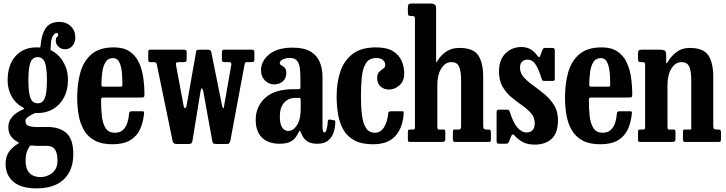

<svg xmlns="http://www.w3.org/2000/svg" viewBox="-20 -800 4094 1082"><path d="M23 -348Q23 -433 67 -483Q111 -533 185 -533Q190 -533 192 -532.8Q194 -532.5 196 -532.5Q203.5 -532 205.5 -532.5Q207.5 -533 208.5 -540Q213 -603.5 236.8 -640Q260.5 -676.5 315.5 -676.5Q354 -676.5 379.2 -651.8Q404.5 -627 404.5 -588Q404.5 -561 388.5 -541.8Q372.5 -522.5 347.5 -522.5Q325.5 -522.5 310 -536.5Q294.5 -550.5 294.5 -570Q294.5 -587.5 301.2 -591.5Q308 -595.5 308 -604.5Q308 -614 299 -614Q289 -614 277.5 -596.5Q266 -579 265.5 -530Q265.5 -523.5 265 -520.5Q264.5 -517.5 270 -515Q292 -505 313.5 -482.2Q335 -459.5 349 -426Q363 -392.5 363 -349.5Q363 -293 340.8 -251Q318.5 -209 280 -186Q241.5 -163 192.5 -163Q188 -163 181.5 -163.5Q176.5 -163.5 166.5 -158Q149.5 -149.5 136.5 -140Q123.5 -130.5 123.5 -118.5Q123.5 -95.5 143.2 -89.8Q163 -84 186.5 -84Q195 -84 216 -84.2Q237 -84.5 246 -84.5Q316 -84.5 354.5 -50Q393 -15.5 393 69Q393 159 340.2 210.2Q287.5 261.5 184.5 261.5Q98.5 261.5 55 223.8Q11.5 186 11.5 124.5Q11.5 83.5 29.2 57.5Q47 31.5 78.5 11.5Q88 5.5 87.2 4.5Q86.5 3.5 77 -1.5Q54.5 -13.5 40.8 -33.2Q27 -53 27 -84Q27 -116 47.8 -140.5Q68.5 -165 105 -181Q117.5 -186.5 116.2 -189Q115 -191.5 105 -197Q66.5 -218 44.8 -258Q23 -298 23 -348ZM140 -348Q140 -277 151.8 -247.5Q163.5 -218 192.5 -218Q221 -218 232.8 -247.5Q244.5 -277 244.5 -348Q244.5 -419 232.8 -448.5Q221 -478 192.5 -478Q163.5 -478 151.8 -448.5Q140 -419 140 -348ZM304 105Q304 64 290.2 43Q276.5 22 243 22H197.5Q190 22 184 21.8Q178 21.5 163.5 20Q151 19 146.5 24.5Q136 40.5 130 60.2Q124 80 124 105.5Q124 152 146.2 175Q168.5 198 207.5 198Q244.5 198 274.2 174.8Q304 151.5 304 105Z M415 -250Q415 -330 433.5 -394Q452 -458 497 -495.5Q542 -533 621.5 -533Q676 -533 710 -510.2Q744 -487.5 762.2 -449.2Q780.5 -411 787.2 -363.5Q794 -316 794 -266.5Q794 -256 790.5 -253.2Q787 -250.5 776.5 -250.5H564.5Q555.5 -250.5 552.5 -247.5Q549.5 -244.5 549.5 -236Q549.5 -186.5 554.2 -144.8Q559 -103 575.5 -77.5Q592 -52 626.5 -52Q656 -52 672.8 -67.5Q689.5 -83 697.5 -107.8Q705.5 -132.5 707.5 -161Q708.5 -173 722.5 -173H780.5Q789 -173 790.8 -170.5Q792.5 -168 792 -162Q787.5 -112.5 769.8 -72.8Q752 -33 714.5 -10Q677 13 613 13Q552.5 13 513.8 -8.2Q475 -29.5 453.5 -66Q432 -102.5 423.5 -150Q415 -197.5 415 -250ZM565.5 -311.5H655.5Q665.5 -311.5 667.5 -313Q669.5 -314.5 669.5 -321Q670 -352.5 667.2 -387.8Q664.5 -423 653.2 -447.8Q642 -472.5 616 -472.5Q589 -472.5 575.2 -450.8Q561.5 -429 556.8 -395.2Q552 -361.5 551.5 -326Q551.5 -317.5 553.2 -314.5Q555 -311.5 565.5 -311.5Z M1032.5 -210 1085 -508Q1086 -516 1091 -518Q1096 -520 1106.5 -520H1145Q1157 -520 1162.2 -518Q1167.5 -516 1170.5 -507.5L1231 -207Q1235 -197.5 1235.2 -194.2Q1235.5 -191 1238.5 -191Q1242 -191 1242 -195.5Q1242 -200 1243.5 -207L1283.5 -434.5Q1285 -442.5 1281 -446.2Q1277 -450 1273 -450H1246.5Q1237 -450 1233.8 -452.8Q1230.5 -455.5 1230.5 -464.5V-506Q1230.5 -520 1243.5 -520H1400Q1408.5 -520 1411 -516.5Q1413.5 -513 1413.5 -503.5V-466Q1413.5 -456.5 1410.8 -453.2Q1408 -450 1397.5 -450H1371.5Q1365.5 -450 1363.2 -447.8Q1361 -445.5 1358 -435.5L1278 -6Q1275 4 1271.5 7.8Q1268 11.5 1254 11.5H1202Q1188.5 11.5 1183.5 9Q1178.5 6.5 1176.5 -4L1126 -283.5Q1122 -302.5 1117.5 -302.5Q1113 -302.5 1110 -285L1064.5 -5.5Q1062.5 5 1058 8.2Q1053.5 11.5 1039 11.5H981.5Q967 11.5 961.8 9Q956.5 6.5 953 -4L863.5 -438Q861 -445 857.8 -447.5Q854.5 -450 844.5 -450H826.5Q818.5 -450 817 -453.8Q815.5 -457.5 815.5 -465.5V-505Q815.5 -513.5 817.5 -516.8Q819.5 -520 828 -520H1015.5Q1026 -520 1029 -516.8Q1032 -513.5 1032 -502.5V-470Q1032 -458.5 1029.8 -454.2Q1027.5 -450 1016 -450H991Q981 -450 975.8 -448Q970.5 -446 971 -438.5L1013.5 -210Q1015 -202.5 1016.2 -197Q1017.5 -191.5 1022.5 -191.5Q1027.5 -191.5 1029 -196.2Q1030.5 -201 1032.5 -210Z M1421 -124.5Q1421 -199.5 1474.5 -248.5Q1528 -297.5 1636 -297.5H1660Q1669 -297.5 1671 -299.5Q1673 -301.5 1673 -310.5V-356.5Q1673 -388 1670 -414.5Q1667 -441 1654.2 -457.2Q1641.5 -473.5 1613 -473.5Q1591.5 -473.5 1574 -465.2Q1556.5 -457 1556.5 -445Q1556.5 -437 1565.8 -432Q1575 -427 1584.2 -418Q1593.5 -409 1593.5 -388.5Q1593.5 -359.5 1574.2 -342Q1555 -324.5 1525 -324.5Q1495 -324.5 1473 -346.5Q1451 -368.5 1451 -403.5Q1451 -456 1497 -493.8Q1543 -531.5 1628.5 -531.5Q1693.5 -531.5 1730.2 -509.5Q1767 -487.5 1782.2 -449.8Q1797.5 -412 1797.5 -364.5V-84.5Q1797.5 -53.5 1808.5 -53.5Q1816 -53.5 1821 -72.5Q1826 -91.5 1827.5 -117.5Q1828 -127.5 1840 -126L1864 -122Q1870 -121.5 1869.5 -110Q1869 -79.5 1859.5 -52Q1850 -24.5 1828.2 -7.2Q1806.5 10 1769.5 10H1769Q1736.5 10 1718 0Q1699.5 -10 1690.2 -24.8Q1681 -39.5 1675.5 -53Q1673 -61.5 1670 -62.8Q1667 -64 1662 -53Q1656.5 -41.5 1646.2 -26.5Q1636 -11.5 1614.8 -0.8Q1593.5 10 1556 10Q1490.5 10 1455.8 -25.2Q1421 -60.5 1421 -124.5ZM1557 -144Q1557 -99.5 1570.5 -80.8Q1584 -62 1604.5 -62Q1632.5 -62 1653.5 -94.5Q1674.5 -127 1674.5 -185V-237Q1674.5 -248.5 1665 -248.5H1644Q1607 -248.5 1582 -222.2Q1557 -196 1557 -144Z M1877 -258.5Q1877 -333.5 1897.8 -396Q1918.5 -458.5 1967 -495.8Q2015.5 -533 2099 -533Q2159 -533 2193.8 -512Q2228.5 -491 2243.2 -457.2Q2258 -423.5 2258 -385.5Q2258 -342.5 2231 -319Q2204 -295.5 2173 -295.5Q2144 -295.5 2124.8 -312.2Q2105.5 -329 2105.5 -361Q2105.5 -384.5 2117 -395.2Q2128.5 -406 2139.8 -413.5Q2151 -421 2151 -433.5Q2151 -451 2137.8 -462Q2124.5 -473 2101 -473Q2061.5 -473 2043 -444.8Q2024.5 -416.5 2019.2 -368Q2014 -319.5 2014 -258.5Q2014 -196.5 2020 -150Q2026 -103.5 2043 -77.8Q2060 -52 2092.5 -52Q2126.5 -52 2145.2 -84.5Q2164 -117 2168 -162.5Q2168.5 -173 2185 -173H2243.5Q2253 -173 2254 -171.2Q2255 -169.5 2255 -162Q2251 -83 2209.2 -35Q2167.5 13 2082.5 13Q2018.5 13 1978 -8.5Q1937.5 -30 1915.8 -67.8Q1894 -105.5 1885.5 -154.5Q1877 -203.5 1877 -258.5Z M2303 -710H2294.5Q2283 -710 2280.8 -714.8Q2278.5 -719.5 2278.5 -734.5V-755.5Q2278.5 -771 2282.8 -775.5Q2287 -780 2300.5 -780H2407Q2421 -780 2429.2 -775Q2437.5 -770 2437.5 -752V-477Q2437.5 -453.5 2438.5 -450Q2439.5 -446.5 2449 -462.5Q2465 -489.5 2495.5 -509.8Q2526 -530 2568.5 -530Q2647.5 -530 2675.2 -488Q2703 -446 2703 -365.5V-92.5Q2703 -77.5 2707.5 -73.8Q2712 -70 2723.5 -70H2731Q2740.5 -70 2743.5 -66.2Q2746.5 -62.5 2746.5 -52V-22.5Q2746.5 -5.5 2744 -2.8Q2741.5 0 2725 0H2549.5Q2538 0 2535 -3.2Q2532 -6.5 2532 -18.5V-49Q2532 -57.5 2533 -63.8Q2534 -70 2541 -70H2565.5Q2571.5 -70 2575 -73.5Q2578.5 -77 2578.5 -91V-348.5Q2578.5 -399.5 2567 -424.8Q2555.5 -450 2524 -450Q2489.5 -450 2467 -414.2Q2444.5 -378.5 2444.5 -320V-88Q2444.5 -70 2451.5 -70H2479Q2487 -70 2488.2 -66.5Q2489.5 -63 2489.5 -50V-16.5Q2489.5 -6.5 2484.5 -3.2Q2479.5 0 2470.5 0H2294.5Q2282.5 0 2280.5 -2.8Q2278.5 -5.5 2278.5 -18V-53Q2278.5 -65 2281 -67.5Q2283.5 -70 2295.5 -70H2303.5Q2312.5 -70 2315.5 -71.8Q2318.5 -73.5 2318.5 -87V-689.5Q2318.5 -703 2315.5 -706.5Q2312.5 -710 2303 -710Z M3031.5 -359Q3014 -414 2996.8 -439Q2979.5 -464 2953 -464Q2935 -464 2922.8 -453.2Q2910.5 -442.5 2910.5 -418Q2910.5 -388 2932 -364.2Q2953.5 -340.5 2985.5 -317.8Q3017.5 -295 3049.2 -268.5Q3081 -242 3102.8 -207Q3124.5 -172 3124.5 -123.5Q3124.5 -49.5 3088.2 -17.2Q3052 15 2993.5 15Q2954.5 15 2928 1.5Q2901.5 -12 2880.5 -35.5Q2868 -50 2861 -33L2848.5 -2Q2846 4 2842 7Q2838 10 2829 10H2791Q2778.5 10 2778.5 -4.5V-166Q2778.5 -175 2780.8 -178.5Q2783 -182 2791.5 -182H2835.5Q2845.5 -182 2848.2 -178.8Q2851 -175.5 2853.5 -168.5Q2871.5 -109.5 2895.5 -81.5Q2919.5 -53.5 2947.5 -53.5Q2968.5 -53.5 2981 -66.5Q2993.5 -79.5 2993.5 -104.5Q2993.5 -138 2973 -161.5Q2952.5 -185 2922.5 -206Q2892.5 -227 2862.5 -251.8Q2832.5 -276.5 2812.2 -311.2Q2792 -346 2792 -397.5Q2792 -463 2828.5 -499Q2865 -535 2917.5 -535Q2951 -535 2972.8 -520.5Q2994.5 -506 3008 -486.5Q3014.5 -478 3017.8 -477.5Q3021 -477 3025.5 -489L3037 -519Q3039.5 -525.5 3043 -527.8Q3046.5 -530 3056.5 -530H3093.5Q3106.5 -530 3106.5 -516V-357.5Q3106.5 -349 3103.8 -346.5Q3101 -344 3092.5 -344H3049.5Q3038.5 -344 3036.2 -347.5Q3034 -351 3031.5 -359Z M3164 -250Q3164 -330 3182.5 -394Q3201 -458 3246 -495.5Q3291 -533 3370.5 -533Q3425 -533 3459 -510.2Q3493 -487.5 3511.2 -449.2Q3529.5 -411 3536.2 -363.5Q3543 -316 3543 -266.5Q3543 -256 3539.5 -253.2Q3536 -250.5 3525.5 -250.5H3313.5Q3304.5 -250.5 3301.5 -247.5Q3298.5 -244.5 3298.5 -236Q3298.5 -186.5 3303.2 -144.8Q3308 -103 3324.5 -77.5Q3341 -52 3375.5 -52Q3405 -52 3421.8 -67.5Q3438.5 -83 3446.5 -107.8Q3454.5 -132.5 3456.5 -161Q3457.5 -173 3471.5 -173H3529.5Q3538 -173 3539.8 -170.5Q3541.5 -168 3541 -162Q3536.5 -112.5 3518.8 -72.8Q3501 -33 3463.5 -10Q3426 13 3362 13Q3301.5 13 3262.8 -8.2Q3224 -29.5 3202.5 -66Q3181 -102.5 3172.5 -150Q3164 -197.5 3164 -250ZM3314.5 -311.5H3404.5Q3414.5 -311.5 3416.5 -313Q3418.5 -314.5 3418.5 -321Q3419 -352.5 3416.2 -387.8Q3413.5 -423 3402.2 -447.8Q3391 -472.5 3365 -472.5Q3338 -472.5 3324.2 -450.8Q3310.5 -429 3305.8 -395.2Q3301 -361.5 3300.5 -326Q3300.5 -317.5 3302.2 -314.5Q3304 -311.5 3314.5 -311.5Z M3599.5 -450H3591Q3580 -450 3577.8 -454.8Q3575.5 -459.5 3575.5 -474.5V-495.5Q3575.5 -511 3579.5 -515.5Q3583.5 -520 3597.5 -520H3703.5Q3717.5 -520 3725.8 -515Q3734 -510 3734 -492V-470Q3734 -446.5 3735 -443Q3736 -439.5 3746 -455.5Q3761.5 -482.5 3792 -506.2Q3822.5 -530 3865.5 -530Q3944 -530 3971.8 -488Q3999.5 -446 3999.5 -365.5V-92.5Q3999.5 -77.5 4004 -73.8Q4008.5 -70 4020.5 -70H4027.5Q4037.5 -70 4040.2 -66.2Q4043 -62.5 4043 -52V-22.5Q4043 -5.5 4040.5 -2.8Q4038 0 4021.5 0H3846Q3834.5 0 3831.5 -3.2Q3828.5 -6.5 3828.5 -18.5V-49Q3828.5 -57.5 3829.5 -63.8Q3830.5 -70 3837.5 -70H3869Q3875.5 -70 3875.5 -73.5Q3875.5 -77 3875.5 -91V-348.5Q3875.5 -399.5 3864 -424.8Q3852.5 -450 3821 -450Q3786.5 -450 3764 -414.2Q3741.5 -378.5 3741.5 -320V-88Q3741.5 -70 3748 -70H3775.5Q3783.5 -70 3785 -66.5Q3786.5 -63 3786.5 -50V-16.5Q3786.5 -6.5 3781.5 -3.2Q3776.5 0 3767 0H3591.5Q3579 0 3577.2 -2.8Q3575.5 -5.5 3575.5 -18V-53Q3575.5 -65 3577.8 -67.5Q3580 -70 3592 -70H3600.5Q3609 -70 3612.2 -71.8Q3615.5 -73.5 3615.5 -87V-429.5Q3615.5 -443 3612.2 -446.5Q3609 -450 3599.5 -450Z"/></svg>

Font: Besley* Condensed Semi
Style: Regular
Weight: 600
Width: 3
Designer: Owen Earl
Foundry: indestructible type*
Version: Version 3.000; ttfautohint (v1.8.3)